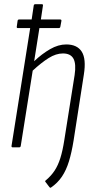

<svg xmlns="http://www.w3.org/2000/svg" viewBox="-20 -703 454 916"><path d="M168 -569 143 -411Q180 -446 219 -468.5Q258 -491 296 -491Q348 -491 370 -456.5Q392 -422 380 -347L331 -32Q322 24 309 66.5Q296 109 275.5 139.5Q255 170 223 192Q219 194 216 190L197 165Q193 161 199 157Q224 136 240.5 111Q257 86 268 51Q279 16 287 -36L336 -345Q344 -398 330.5 -423Q317 -448 280 -448Q247 -448 212 -426Q177 -404 136 -366L79 -7Q78 0 71 0H41Q34 0 35 -7L124 -569H65Q59 -569 60 -576L64 -604Q65 -610 71 -610H131L141 -677Q142 -683 149 -683H179Q186 -683 185 -677L175 -610H267Q274 -610 273 -603L268 -576Q267 -569 260 -569Z"/></svg>

Font: Sofia Sans Condensed Light
Style: Italic
Weight: 300
Italic angle: -9°
Version: Version 4.100